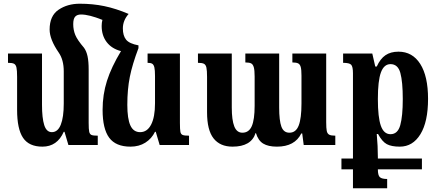

<svg xmlns="http://www.w3.org/2000/svg" viewBox="-20 -780 2358 1033"><path d="M997 -50V0H839L818 -71H814Q796 -34 762 -12.5Q728 9 682 9Q603 9 567.5 -39Q532 -87 532 -189Q532 -271 555.5 -345Q579 -419 631 -505Q581 -518 554 -553.5Q527 -589 527 -640Q527 -658 531 -673Q459 -702 416 -702Q395 -702 384.5 -690.5Q374 -679 374 -650Q374 -619 385 -592Q396 -565 432 -523Q445 -505 451 -477.5Q457 -450 457 -405V-119Q457 -84 460 -71Q463 -58 472 -54Q481 -50 506 -50V0H348L327 -71H323Q288 9 208 9Q136 9 104 -38.5Q72 -86 72 -189V-366Q72 -402 68.5 -417Q65 -432 55.5 -437Q46 -442 23 -442V-492H206V-216Q206 -145 218 -107Q230 -69 259 -69Q291 -69 307 -109Q323 -149 323 -223V-396Q323 -458 296 -497Q247 -568 247 -621Q247 -695 295 -727.5Q343 -760 409 -760Q479 -760 541.5 -747Q604 -734 672 -705Q641 -670 641 -627Q641 -588 658.5 -566.5Q676 -545 725 -536V-521Q692 -434 678.5 -366.5Q665 -299 665 -216Q665 -141 681.5 -105Q698 -69 734 -69Q772 -69 793 -109.5Q814 -150 814 -224V-371Q814 -403 810.5 -417.5Q807 -432 799 -437Q791 -442 774 -442V-492H948V-119Q948 -84 950.5 -71Q953 -58 962.5 -54Q972 -50 997 -50Z M1735 -492V-123Q1735 -90 1738 -75.5Q1741 -61 1751 -55.5Q1761 -50 1784 -50V0H1614L1606 -62H1601Q1566 9 1470 9Q1423 9 1396 -7.5Q1369 -24 1357 -64H1355Q1332 9 1231 9Q1164 9 1129 -35.5Q1094 -80 1094 -176V-366Q1094 -401 1090.5 -416.5Q1087 -432 1077 -437Q1067 -442 1045 -442V-492H1227V-202Q1227 -134 1240.5 -100Q1254 -66 1284 -66Q1319 -66 1334.5 -101Q1350 -136 1350 -211V-368Q1350 -402 1345.5 -418Q1341 -434 1331 -439Q1321 -444 1300 -444V-492H1482V-202Q1482 -131 1494 -98.5Q1506 -66 1537 -66Q1572 -66 1587 -104.5Q1602 -143 1602 -223V-373Q1602 -405 1598 -419.5Q1594 -434 1584 -439Q1574 -444 1553 -444V-492Z M2013 73H2250V131H2013Q2013 164 2024 173.5Q2035 183 2063 183V233H1879V131H1817V73H1879V-386Q1879 -421 1869.5 -431.5Q1860 -442 1826 -442V-492H1983L1999 -422H2007Q2026 -464 2054 -483Q2082 -502 2124 -502Q2199 -502 2241 -436Q2283 -370 2283 -248Q2283 -125 2242 -58Q2201 9 2131 9Q2086 9 2061 -4.5Q2036 -18 2014 -59H2007Q2013 7 2013 66ZM2013 -247Q2013 -149 2029 -103.5Q2045 -58 2081 -58Q2120 -58 2133.5 -106.5Q2147 -155 2147 -247Q2147 -340 2134 -387.5Q2121 -435 2081 -435Q2046 -435 2029.5 -390.5Q2013 -346 2013 -247Z"/></svg>

Font: Noto Serif Armenian SmBold Cond
Style: Regular
Weight: 600
Width: 3
Designer: Monotype Design team
Foundry: Monotype Imaging Inc.
Version: Version 1.000